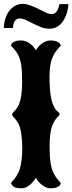

<svg xmlns="http://www.w3.org/2000/svg" viewBox="-30 -978 384 1022"><path d="M86.9 24.4Q52.2 24.4 41 14.2Q30.3 4.9 28.8 -4.9Q63 -39.6 75.2 -78.6Q81.1 -96.7 85 -127.7Q88.9 -158.7 88.6 -196Q88.4 -233.4 82.5 -270Q77.1 -305.7 65.4 -324.5Q53.7 -343.3 44.2 -352.8Q34.7 -362.3 34.7 -370.1Q34.7 -374 40 -379.4Q45.4 -384.3 53.5 -393.6Q61.5 -402.8 69.3 -419.4Q87.9 -459.5 87.9 -543.9Q87.9 -600.6 82.5 -634.3Q77.1 -668 64.2 -690.2Q51.3 -712.4 28.8 -733.9Q28.8 -752 55.7 -759.8Q66.9 -762.7 80.1 -762.7Q127.9 -762.7 160.6 -711.4Q166.5 -719.2 173.3 -727.8Q180.2 -736.3 191.4 -745.1Q214.4 -762.7 238.8 -762.7Q260.7 -762.7 274.9 -755.9Q289.1 -749 291 -741.2L293 -733.9Q258.8 -700.7 246.6 -665Q237.8 -640.1 235.1 -606.4Q232.4 -572.8 233.9 -540Q235.4 -507.3 237.8 -484.4Q242.7 -442.9 253.2 -418.9Q263.7 -395 273.4 -387.7Q285.2 -378.4 286.9 -372.8Q288.6 -367.2 281.7 -360.8Q276.4 -356 268.6 -346.2Q260.7 -336.4 252.9 -320.3Q233.9 -281.7 233.9 -199.7Q233.9 -145 239.3 -110.4Q244.6 -75.7 257.6 -51.8Q270.5 -27.8 293 -4.9Q293 12.7 265.6 21.5Q255.4 24.4 237.3 24.4Q219.2 24.4 199 10.3Q178.7 -3.9 169.9 -17.6L160.6 -31.7Q158.7 -26.9 148.9 -14.6Q139.2 -2.4 130.4 4.9Q107.4 24.4 86.9 24.4ZM231.4 -825.2Q204.6 -825.2 175.3 -838.9Q144 -853 118.4 -866.5Q92.8 -879.9 74.2 -879.9Q43 -879.9 38.6 -829.1H-9.8Q-6.8 -888.2 21.5 -922.9Q49.8 -957.5 94.2 -957.5Q125.5 -957.5 203.1 -916.5Q228.5 -902.8 244.6 -902.8Q276.9 -902.8 286.1 -956.1H334.5Q329.6 -898.9 303.2 -862.1Q276.9 -825.2 231.4 -825.2Z"/></svg>

Font: Sancreek
Style: Regular
Weight: 400
Designer: Vernon Adams
Foundry: Vernon Adams
Version: Version 1.100; ttfautohint (v1.8.4.7-5d5b)